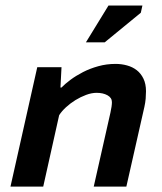

<svg xmlns="http://www.w3.org/2000/svg" viewBox="-20 -687 596 707"><path d="M325.2 0 386.7 -272.5Q392.1 -296.4 392.1 -311Q392.1 -327.1 375.7 -336.2Q359.4 -345.2 335.9 -345.2Q317.4 -345.2 297.1 -337.6Q276.9 -330.1 257.8 -318.4Q238.8 -306.6 222.9 -292Q207 -277.3 197.8 -262.7L139.2 0H18.6L117.2 -439.5H206.5L202.6 -364.7H206.5Q219.2 -377.9 239.5 -393.1Q259.8 -408.2 285.4 -421.4Q311 -434.6 341.6 -443.1Q372.1 -451.7 405.8 -451.7Q427.7 -451.7 448 -446Q468.3 -440.4 483.6 -428.5Q499 -416.5 508.3 -397.2Q517.6 -377.9 517.6 -351.1Q517.6 -338.4 516.4 -323.5Q515.1 -308.6 511.7 -293.5L445.3 0ZM379.4 -666.5H504.4L498.5 -640.1L365.7 -531.2H296.4Z"/></svg>

Font: PT Astra Sans
Style: Bold Italic
Weight: 700
Italic angle: -16°
Designer: A.Korolkova, I. Chaeva
Foundry: ParaType Ltd
Version: Version 1.002W